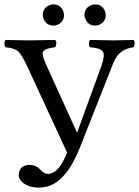

<svg xmlns="http://www.w3.org/2000/svg" viewBox="-21 -828 630 870"><path d="M361.8 -759.8Q361.8 -790 390.1 -803.7Q400.4 -808.1 410.2 -808.1Q440.4 -808.1 453.6 -779.8Q458 -769.5 458 -759.8Q458 -729.5 429.7 -716.3Q419.4 -711.9 410.2 -711.9Q379.9 -711.9 366.7 -740.2Q361.8 -750 361.8 -759.8ZM172.9 -759.8Q172.9 -790 201.2 -803.7Q211.4 -808.1 221.2 -808.1Q251.5 -808.1 264.6 -779.8Q269 -769.5 269 -759.8Q269 -729.5 240.7 -716.3Q230.5 -711.9 221.2 -711.9Q190.9 -711.9 177.2 -740.2Q172.9 -750 172.9 -759.8ZM104.5 -522.9Q76.2 -585 57.1 -598.6Q39.6 -610.4 4.9 -613.8Q-4.4 -623 1 -641.6Q2.4 -645.5 3.9 -647Q98.6 -645 107.9 -645Q136.2 -645 229 -647Q237.8 -638.2 231.9 -619.6Q230.5 -615.7 229 -613.8Q176.3 -608.4 172.4 -588.9Q170.4 -573.7 188.5 -534.2L327.1 -229H329.1L438 -527.8Q456.5 -580.1 444.3 -595.7Q431.2 -610.8 387.2 -613.8Q378.4 -622.6 383.8 -641.6Q385.3 -645.5 387.2 -647Q481.4 -645 496.1 -645Q506.3 -645 584 -647Q592.8 -638.2 586.9 -619.6Q585.4 -615.7 584 -613.8Q525.4 -606.4 500.5 -559.6Q493.2 -545.9 483.9 -521L341.8 -161.1Q281.2 -7.3 193.4 17.1Q173.8 22 153.8 22Q104 22 76.2 -6.3Q64 -19 64 -33.2Q64 -70.3 97.7 -79.1Q105.5 -81.1 112.8 -81.1Q142.6 -80.1 159.2 -62Q176.8 -41 194.8 -40Q234.4 -40 265.1 -97.7Q273.9 -114.7 283.2 -136.2Z"/></svg>

Font: Linux Libertine Display O
Style: Regular
Weight: 400
Designer: Philipp H. Poll
Foundry: Philipp H. Poll
Version: Version 5.0.9